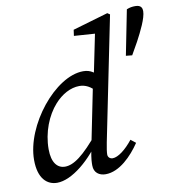

<svg xmlns="http://www.w3.org/2000/svg" viewBox="-84 -825 832 913"><g transform="rotate(-10 331.5 -368.5)"><path d="M119 13C190 13 286 -66 352 -170H362L343 -192C259 -89 210 -56 169 -56C133 -56 106 -85 106 -151C106 -232 137 -310 182 -360C216 -398 259 -422 302 -422C329 -422 357 -410 382 -378L424 -430C391 -471 368 -488 332 -488C196 -488 29 -279 29 -113C29 -22 71 13 119 13ZM353 13C420 13 482 -51 521 -109L497 -128C463 -85 425 -56 399 -56C387 -56 376 -64 376 -78C376 -89 379 -110 384 -135L505 -732L493 -740L322 -690L318 -661L435 -653L423 -676L378 -456L368 -423L307 -121L305 -111C297 -70 297 -53 297 -39C297 -4 322 13 353 13ZM630 -750C614 -750 603 -748 588 -742L545 -525L575 -522L609 -582C633 -627 663 -687 663 -720C663 -733 659 -750 630 -750Z"/></g></svg>

Font: Source Serif 4 Variable
Style: Italic
Weight: 400
Italic angle: -12°
Designer: Frank Grießhammer
Foundry: Adobe Systems Incorporated
Version: Version 4.004;hotconv 1.0.116;makeotfexe 2.5.65601